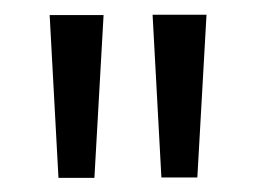

<svg xmlns="http://www.w3.org/2000/svg" viewBox="-20 -723 355 266"><path d="M123.5 -702.1 110.8 -476.6H61L48.8 -702.1ZM266.1 -702.6 253.4 -477.1H203.6L191.4 -702.6Z"/></svg>

Font: Wand UI Pro
Style: Regular
Weight: 400
Designer: Andreas Faust
Version: Version 1.003;FEAKit 1.0